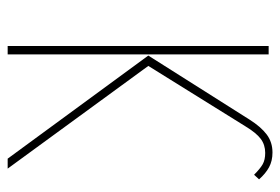

<svg xmlns="http://www.w3.org/2000/svg" viewBox="-135 -596 731 501"><g transform="rotate(90 230.5 -345.5)"><path d="M125 -367 292 -631Q311 -661 331 -676Q351 -691 378 -691Q400 -691 416.5 -682Q433 -673 448 -656L436 -643Q420 -659 408.5 -665.5Q397 -672 379 -672Q358 -672 342.5 -660.5Q327 -649 310 -621L152 -367L420 0H394ZM122 -681V0H100V-681Z"/></g></svg>

Font: Fira Sans Extra Condensed Thin
Style: Regular
Weight: 250
Width: 1
Designer: Carrois Corporate & Edenspiekermann AG
Foundry: Carrois Corporate GbR & Edenspiekermann AG
Version: Version 4.203